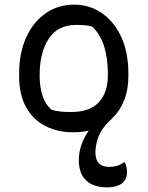

<svg xmlns="http://www.w3.org/2000/svg" viewBox="-20 -563 640 833"><path d="M322 132Q322 65 365 4Q333 11 298 11Q230 11 176.5 -16.5Q123 -44 93 -98Q63 -152 63 -232V-242Q63 -334 94 -401.5Q125 -469 179 -506Q233 -543 302 -543Q367 -543 420.5 -507Q474 -471 505.5 -404Q537 -337 537 -243V-233Q537 -174 518.5 -127.5Q500 -81 466 -49Q462 -44 456 -39Q421 -6 407.5 29.5Q394 65 394 99Q394 161 455 161Q472 161 487.5 156.5Q503 152 517 142H522Q531 160 531 183Q531 217 508 233.5Q485 250 444 250Q387 250 354.5 220.5Q322 191 322 132ZM311 -455Q230 -455 191 -394.5Q152 -334 152 -237V-231Q152 -191 163 -152.5Q174 -114 203 -87Q223 -81 243 -79Q263 -77 287 -77Q370 -77 409 -119.5Q448 -162 448 -237V-243Q448 -309 432 -361Q416 -413 381 -447Q366 -452 349 -453.5Q332 -455 311 -455Z"/></svg>

Font: Recursive Sn Csl St
Style: Regular
Weight: 400
Version: Version 1.079;hotconv 1.0.112;makeotfexe 2.5.65598; ttfautoh